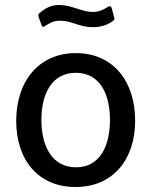

<svg xmlns="http://www.w3.org/2000/svg" viewBox="-20 -740 607 770"><path d="M430 -654C439 -660 441 -664 438 -670L428 -707C425 -716 420 -717 412 -712C395 -701 377 -692 352 -692C308 -692 268 -720 217 -720C181 -720 160 -705 139 -688C132 -682 133 -678 135 -672L146 -641C149 -631 153 -631 161 -636C179 -647 193 -657 222 -657C268 -657 298 -631 352 -631C389 -631 415 -643 430 -654ZM283 10C433 10 522 -100 522 -256C522 -414 434 -527 284 -527C137 -527 45 -416 45 -255C45 -99 133 10 283 10ZM285 -69C188 -69 146 -155 146 -259C146 -364 188 -448 284 -448C380 -448 421 -364 421 -259C421 -155 381 -69 285 -69Z"/></svg>

Font: United Sans Medium
Style: Regular
Weight: 500
Designer: Pablo Impallari, Rodrigo Fuenzalida (Modified by Dan O. Williams)
Version: Version 1.000;PS 001.000;hotconv 1.0.88;makeotf.lib2.5.64775